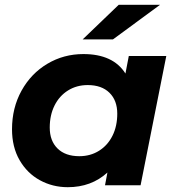

<svg xmlns="http://www.w3.org/2000/svg" viewBox="-20 -771 730 799"><path d="M672 -538 565 0H417L427 -53Q360 8 262 8Q199 8 146 -21Q93 -50 61.5 -104.5Q30 -159 30 -233Q30 -322 69.5 -393.5Q109 -465 177 -505.5Q245 -546 327 -546Q451 -546 502 -465L516 -538ZM468 -298Q468 -353 435.5 -385Q403 -417 345 -417Q299 -417 263 -394.5Q227 -372 207 -332Q187 -292 187 -240Q187 -185 219.5 -153Q252 -121 310 -121Q356 -121 392 -143.5Q428 -166 448 -206Q468 -246 468 -298ZM474 -751H646L450 -607H324Z"/></svg>

Font: Idrija
Style: Bold Italic
Weight: 700
Italic angle: -11.3°
Designer: Julieta Ulanovsky
Foundry: Julieta Ulanovsky
Version: Version 7.200